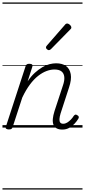

<svg xmlns="http://www.w3.org/2000/svg" viewBox="-20 -1030 686 1550"><path d="M483 16Q455 16 437 6Q419 -4 411.5 -23.5Q404 -43 406.5 -70.5Q409 -98 420 -133L488 -340Q502 -380 499 -409Q496 -438 476.5 -453.5Q457 -469 419 -469Q389 -469 355.5 -456.5Q322 -444 288 -417.5Q254 -391 221.5 -347.5Q189 -304 160 -243L82 -4Q79 6 72.5 10.5Q66 15 51 15Q39 15 31 10Q23 5 27 -6L186 -494Q190 -506 196.5 -510.5Q203 -515 216 -515Q233 -515 239 -509Q245 -503 241 -491L203 -373Q231 -415 261.5 -442.5Q292 -470 322 -487.5Q352 -505 380 -512Q408 -519 433 -519Q483 -519 513 -497Q543 -475 551 -431.5Q559 -388 537 -323L469 -114Q461 -87 460 -68.5Q459 -50 466.5 -40.5Q474 -31 490 -31Q507 -31 522.5 -40.5Q538 -50 552 -64.5Q566 -79 575 -94Q580 -101 587 -104Q594 -107 604 -100Q615 -94 616 -86.5Q617 -79 612 -71Q601 -52 582 -31.5Q563 -11 538.5 2.5Q514 16 483 16ZM374 -625Q368 -625 359.5 -632Q351 -639 351 -646Q351 -650 352.5 -654Q354 -658 359 -663L502 -827Q508 -835 512.5 -837.5Q517 -840 523 -840Q529 -840 537 -835Q545 -830 550.5 -822.5Q556 -815 556 -808Q556 -803 554 -799.5Q552 -796 547 -792L392 -634Q383 -625 374 -625ZM0 490H646V500H0ZM0 -20H646V0H0ZM0 -505H646V-500H0ZM0 -1010H646V-1000H0Z"/></svg>

Font: Playwrite BE VLG Guides
Style: Regular
Weight: 400
Designer: Veronika Burian, José Scaglione
Foundry: TypeTogether
Version: Version 1.003